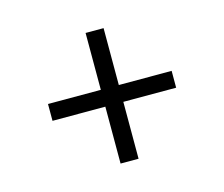

<svg xmlns="http://www.w3.org/2000/svg" viewBox="-73 -649 745 639"><g transform="rotate(-15 300.0 -330.0)"><path d="M269 -105V-301H87V-359H269V-555H331V-359H513V-301H331V-105Z"/></g></svg>

Font: TypoPRO Source Code Pro
Style: Italic
Weight: 400
Italic angle: -11°
Monospace: yes
Designer: Paul D. Hunt, Teo Tuominen
Foundry: Adobe Systems Incorporated
Version: Version 1.030;PS 1.0;hotconv 1.0.84;makeotf.lib2.5.63406